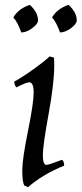

<svg xmlns="http://www.w3.org/2000/svg" viewBox="-20 -749 337 793"><path d="M137 -665Q137 -650 113 -632.5Q89 -615 68 -615Q52 -659 35 -677Q56 -713 103 -729Q137 -698 137 -665ZM297 -665Q297 -650 273 -632.5Q249 -615 228 -615Q212 -659 195 -677Q216 -713 263 -729Q297 -698 297 -665ZM204 -479Q204 -405 180.5 -276.5Q157 -148 157 -108Q157 -68 172 -68Q181 -68 236 -89Q245 -83 245 -65Q155 -28 96 24L80 17Q72 1 72 -45.5Q72 -92 95.5 -207.5Q119 -323 119 -366Q119 -409 101 -409Q88 -409 48 -388Q39 -397 39 -412Q75 -432 119 -463.5Q163 -495 185 -516L203 -511Q204 -499 204 -479Z"/></svg>

Font: Rosarivo
Style: Italic
Weight: 400
Version: Version 1.003